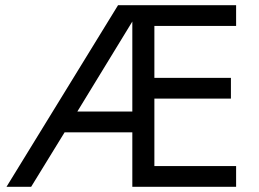

<svg xmlns="http://www.w3.org/2000/svg" viewBox="-20 -720 1000 740"><path d="M575 -340V-80H890V0H490V-210H229L100 0H5L435 -700H890V-620H575V-420H870V-340ZM490 -637 278 -290H490Z"/></svg>

Font: renner_400book
Style: Book
Weight: 400
Version: Version 003.000 ; ttfautohint (v0.97) -l 8 -r 50 -G 200 -x 1